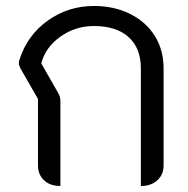

<svg xmlns="http://www.w3.org/2000/svg" viewBox="-20 -613 630 642"><path d="M107 -60V-282L48 -385Q43 -395 43 -403Q43 -407 45 -413Q71 -495 139.5 -544Q208 -593 294 -593Q362 -593 415 -566.5Q468 -540 497.5 -493Q527 -446 527 -385V-60Q527 -29 506 -10Q485 9 451 9V-385Q451 -452 410 -489Q369 -526 294 -526Q232 -526 182 -490.5Q132 -455 118 -401L174 -303Q182 -291 182 -273V9Q148 9 127.5 -10Q107 -29 107 -60Z"/></svg>

Font: K2D Light
Style: Regular
Weight: 300
Designer: Katatrad Aksorn Co.,Ltd.
Foundry: Cadson Demak Co.,Ltd.
Version: Version 1.000; ttfautohint (v1.6)